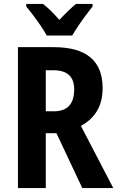

<svg xmlns="http://www.w3.org/2000/svg" viewBox="-20 -953 595 973"><path d="M252 -714Q500 -714 500 -507Q500 -439 472 -391.5Q444 -344 390 -315L554 0H397L266 -278H212V0H71V-714ZM251 -597H212V-389H253Q356 -389 356 -500Q356 -597 251 -597ZM217 -773Q206 -793 187.5 -820.5Q169 -848 149 -874.5Q129 -901 113 -920V-933H198Q218 -918 238.5 -897.5Q259 -877 281 -852Q326 -901 365 -933H449V-920Q434 -901 414.5 -875Q395 -849 376.5 -821.5Q358 -794 346 -773Z"/></svg>

Font: Noto Sans Lao Condensed
Style: Bold
Weight: 700
Width: 3
Designer: Monotype Design Team
Foundry: Monotype Imaging Inc.
Version: Version 2.003; ttfautohint (v1.8.4.7-5d5b)